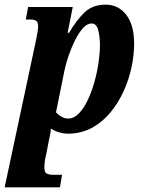

<svg xmlns="http://www.w3.org/2000/svg" viewBox="-44 -566 613 826"><path d="M112 -398Q115 -415 117.5 -428Q120 -441 120 -454Q120 -470 112 -476Q104 -482 86 -482H67L77 -536H269L247 -425H253Q285 -479 319.5 -512.5Q354 -546 411 -546Q465 -546 499 -502.5Q533 -459 533 -378Q533 -330 522 -277.5Q511 -225 488.5 -175Q466 -125 432.5 -84Q399 -43 355 -18Q311 7 256 9Q236 10 214.5 4.5Q193 -1 175 -13Q175 -5 172.5 9Q170 23 167 35L154 102Q150 117 148.5 129.5Q147 142 147 155Q147 175 156.5 180.5Q166 186 187 186H223L214 240H-24ZM249 -56Q274 -56 295 -77.5Q316 -99 333 -134.5Q350 -170 362 -212.5Q374 -255 380 -297Q386 -339 386 -373Q386 -408 378.5 -436.5Q371 -465 350 -465Q331 -465 313 -445Q295 -425 279 -393Q263 -361 251 -326Q239 -291 233 -261L197 -83Q204 -74 218.5 -65Q233 -56 249 -56Z"/></svg>

Font: Noto Serif ExtraCondensed ExtraBold
Style: Italic
Weight: 800
Width: 2
Italic angle: -12°
Designer: Monotype Design Team
Foundry: Monotype Imaging Inc.
Version: Version 2.013